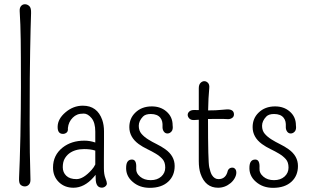

<svg xmlns="http://www.w3.org/2000/svg" viewBox="-20 -883 1482 914"><path d="M125 -28.3Q125.5 -12.2 117.4 -3.9Q109.4 4.4 98.1 4.4Q86.9 4.4 78.1 -3.2Q69.3 -10.7 70.8 -37.6Q72.3 -64.5 74 -118.4Q75.7 -172.4 77.1 -235.4Q79.6 -374 79.6 -467.5Q79.6 -561 79.3 -607.9Q79.1 -654.8 78.6 -694.3Q77.6 -768.6 73.7 -830.1Q72.8 -845.7 80.1 -854.2Q87.4 -862.8 98.6 -862.8Q109.9 -862.8 119.4 -854.2Q128.9 -845.7 127.9 -820.3Q127 -794.9 125.7 -746.6Q124.5 -698.2 123.5 -638.7Q122.6 -579.1 121.8 -509.8Q121.1 -440.4 121.1 -295.9Q121.1 -151.4 125 -28.3Z M433.6 -100.1Q433.1 -127 433.6 -166Q412.6 -173.3 380.4 -173.3Q336.9 -173.3 309.1 -152.3Q295.4 -141.6 287.1 -126.2Q278.8 -110.8 278.8 -86.7Q278.8 -62.5 295.4 -46.4Q312 -30.3 344.2 -30.3Q376.5 -30.3 416 -74.2Q427.2 -86.4 433.6 -100.1ZM464.8 10.3Q435.5 10.3 435.5 -34.2Q435.5 -37.1 435.1 -50.8Q430.7 -45.4 425.3 -39.1Q381.3 10.7 329.6 10.7Q288.1 10.7 260.7 -15.6Q232.4 -43 232.4 -85.4Q232.4 -144.5 278.3 -180.7Q298.8 -196.8 324.5 -205.1Q350.1 -213.4 381.8 -213.4Q408.2 -213.4 433.6 -204.6V-256.3Q433.6 -299.3 415.8 -320.8Q397.9 -342.3 378.9 -342.3Q359.9 -342.3 347.9 -337.4Q335.9 -332.5 326.7 -323.2Q306.2 -303.2 303.2 -273.4Q304.7 -257.8 296.9 -251.7Q289.1 -245.6 279.8 -245.6Q253.4 -245.6 254.4 -280.8Q255.4 -317.4 291.5 -348.1Q328.6 -379.9 374.5 -379.9Q442.9 -379.9 466.8 -312Q475.1 -287.6 475.1 -258.3V-208L474.6 -126V-82.5Q474.6 -53.2 481.7 -35.2Q488.8 -17.1 488.8 -9.5Q488.8 -2 481.4 4.2Q474.1 10.3 464.8 10.3Z M608.4 -123.5Q630.9 -123.5 628.4 -83Q626.5 -59.1 647 -42Q666.5 -25.4 697.5 -25.4Q728.5 -25.4 747.6 -42.5Q766.6 -59.6 766.6 -85.2Q766.6 -110.8 753.9 -125.2Q741.2 -139.6 722.2 -151.1Q703.1 -162.6 681.2 -173.1Q659.2 -183.6 640.1 -197.3Q595.7 -230 595.7 -277.8Q595.7 -319.3 624 -346.7Q654.3 -376.5 702.6 -376.5Q744.1 -376.5 772 -352.5Q801.8 -327.1 801.8 -286.6Q804.7 -266.6 796.4 -257.1Q788.1 -247.6 777.1 -247.6Q766.1 -247.6 759.5 -257.3Q752.9 -267.1 753.7 -280.3Q754.4 -293.5 752.2 -303.5Q750 -313.5 743.7 -321.8Q729.5 -340.3 697.8 -340.3Q672.4 -340.3 660.6 -328.1Q640.6 -307.1 640.6 -284.2Q640.6 -261.2 653.3 -246.3Q666 -231.4 685.1 -219.5Q704.1 -207.5 726.1 -196.8Q748 -186 767.1 -172.4Q811.5 -140.6 811.5 -92.8Q811.5 -46.9 781.2 -18.6Q749.5 11.2 692.9 11.2Q644 11.2 611.3 -17.6Q577.6 -46.4 580.6 -89.8Q582.5 -123.5 608.4 -123.5Z M926.3 -462.9Q926.3 -480 934.6 -488.3Q942.9 -496.6 952.6 -496.6Q962.4 -496.6 970.2 -488.3Q978 -480 976.1 -462.9Q971.7 -417.5 970.7 -357.4Q1010.7 -357.4 1031.2 -359.9Q1051.8 -362.3 1060.5 -362.3Q1093.8 -363.3 1093.8 -337.9Q1093.8 -323.2 1076.7 -317.4Q1070.8 -315.4 1063 -315.9Q1055.2 -316.4 1046.1 -316.7Q1037.1 -316.9 1028.3 -316.9Q1013.2 -316.9 999.3 -316.9Q985.4 -316.9 974.6 -316.4Q972.7 -316.4 970.2 -316.4Q970.2 -315.4 970.2 -314.9Q970.2 -112.8 976.1 -86.9Q981.9 -61 988.8 -49.8Q1001 -30.3 1020 -30.3Q1050.8 -30.3 1061.5 -60.5Q1065.9 -85 1086.4 -85Q1093.8 -85 1099.4 -78.9Q1105 -72.8 1105 -61Q1105 -49.3 1097.7 -35.6Q1090.3 -22 1078.1 -11.7Q1051.3 10.7 1018.1 10.7Q957.5 10.7 934.6 -56.2Q926.3 -80.6 926.3 -116.2V-313Q916 -312.5 903.8 -311.5Q888.7 -311 881.1 -319.1Q873.5 -327.1 873.5 -336.2Q873.5 -345.2 881.3 -352.3Q889.2 -359.4 904.8 -359.4L926.3 -358.9Z M1195.3 -123.5Q1217.8 -123.5 1215.3 -83Q1213.4 -59.1 1233.9 -42Q1253.4 -25.4 1284.4 -25.4Q1315.4 -25.4 1334.5 -42.5Q1353.5 -59.6 1353.5 -85.2Q1353.5 -110.8 1340.8 -125.2Q1328.1 -139.6 1309.1 -151.1Q1290 -162.6 1268.1 -173.1Q1246.1 -183.6 1227.1 -197.3Q1182.6 -230 1182.6 -277.8Q1182.6 -319.3 1210.9 -346.7Q1241.2 -376.5 1289.6 -376.5Q1331.1 -376.5 1358.9 -352.5Q1388.7 -327.1 1388.7 -286.6Q1391.6 -266.6 1383.3 -257.1Q1375 -247.6 1364 -247.6Q1353 -247.6 1346.4 -257.3Q1339.8 -267.1 1340.6 -280.3Q1341.3 -293.5 1339.1 -303.5Q1336.9 -313.5 1330.6 -321.8Q1316.4 -340.3 1284.7 -340.3Q1259.3 -340.3 1247.6 -328.1Q1227.5 -307.1 1227.5 -284.2Q1227.5 -261.2 1240.2 -246.3Q1252.9 -231.4 1272 -219.5Q1291 -207.5 1313 -196.8Q1335 -186 1354 -172.4Q1398.4 -140.6 1398.4 -92.8Q1398.4 -46.9 1368.2 -18.6Q1336.4 11.2 1279.8 11.2Q1231 11.2 1198.2 -17.6Q1164.6 -46.4 1167.5 -89.8Q1169.4 -123.5 1195.3 -123.5Z"/></svg>

Font: Pompiere
Style: Regular
Weight: 400
Designer: Karolina Lach
Foundry: Sorkin Type Co.
Version: Version 1.002